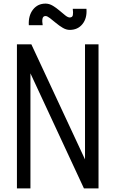

<svg xmlns="http://www.w3.org/2000/svg" viewBox="-20 -1046 640 1066"><path d="M74 0V-800H154L527 0H452V-800H527V0H446L74 -800H149V0ZM367 -880Q348 -880 328.5 -891.5Q309 -903 290.5 -918.5Q272 -934 257 -945.5Q242 -957 233 -957Q219 -957 216 -942.5Q213 -928 217 -906H140Q137 -959 163 -992.5Q189 -1026 233 -1026Q253 -1026 272.5 -1014.5Q292 -1003 310 -987.5Q328 -972 342.5 -960.5Q357 -949 367 -949Q382 -949 384.5 -962Q387 -975 384 -997H460Q464 -945 438 -912.5Q412 -880 367 -880Z"/></svg>

Font: Victor Mono
Style: Regular
Weight: 400
Monospace: yes
Designer: Rune Bjørnerås
Version: Version 1.561;gftools[0.9.30]